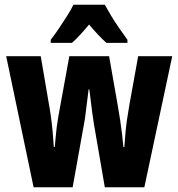

<svg xmlns="http://www.w3.org/2000/svg" viewBox="-20 -786 748 806"><path d="M375 -261Q371 -285 367.5 -311Q364 -337 361 -363Q358 -389 355 -411H352Q349 -385 345.5 -358.5Q342 -332 339 -306.5Q336 -281 332 -262L285 0H121L6 -550H151L184 -357Q189 -330 193.5 -298Q198 -266 201 -233Q204 -200 206 -169H210Q212 -189 213.5 -209Q215 -229 218 -251.5Q221 -274 225 -297.5Q229 -321 234 -347L271 -550H438L474 -345Q480 -312 484.5 -281Q489 -250 492.5 -221.5Q496 -193 498 -169H502Q504 -196 506.5 -226Q509 -256 513.5 -286Q518 -316 523 -345L560 -550H703L586 0H420ZM420 -766Q432 -744 446.5 -720Q461 -696 478.5 -670.5Q496 -645 515 -619V-606H427Q411 -620 393 -639Q375 -658 354 -683Q333 -658 314.5 -638Q296 -618 282 -606H193V-619Q208 -638 226.5 -665.5Q245 -693 262.5 -720.5Q280 -748 288 -766Z"/></svg>

Font: Noto Sans Khmer ExtraCondensed ExtraBold
Style: Regular
Weight: 800
Width: 2
Designer: Danh Hong and the Monotype Design Team
Foundry: Monotype Imaging Inc.
Version: Version 2.004